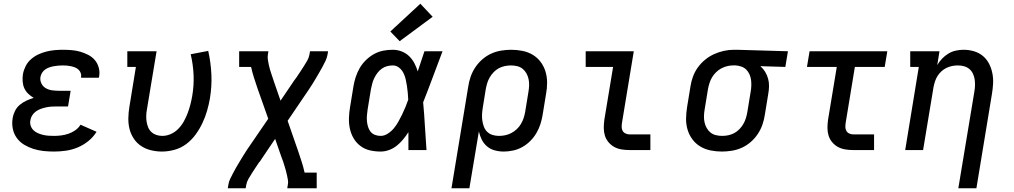

<svg xmlns="http://www.w3.org/2000/svg" viewBox="-20 -805 5440 1030"><path d="M270 8Q241 8 213 5Q185 2 158.5 -6.5Q132 -15 109 -29Q86 -43 70 -65Q54 -87 48.5 -115Q43 -143 48 -171Q51 -191 60.5 -210Q70 -229 86 -242.5Q102 -256 121.5 -265Q141 -274 161 -280Q145 -289 131.5 -302Q118 -315 110.5 -331.5Q103 -348 101.5 -368Q100 -388 103 -407Q107 -429 117.5 -450Q128 -471 146 -487Q164 -503 185.5 -513Q207 -523 229 -528.5Q251 -534 273 -536Q295 -538 317 -538Q341 -538 365 -536Q389 -534 411 -527.5Q433 -521 453.5 -510.5Q474 -500 488.5 -483Q503 -466 509.5 -443Q516 -420 512 -397Q512 -395 511.5 -393Q511 -391 510 -388H415Q415 -389 415 -390Q415 -391 415 -392Q417 -403 413 -413.5Q409 -424 401 -431.5Q393 -439 383 -443Q373 -447 362 -449.5Q351 -452 340 -453Q329 -454 317 -454Q305 -454 293.5 -453Q282 -452 270 -450Q258 -448 246 -444Q234 -440 223.5 -433Q213 -426 206 -415Q199 -404 197 -392Q194 -374 202 -357.5Q210 -341 225.5 -332Q241 -323 259.5 -320.5Q278 -318 296 -318H359L345 -234H282Q268 -234 254.5 -233Q241 -232 227 -229Q213 -226 199 -221Q185 -216 173 -207.5Q161 -199 153 -186.5Q145 -174 143 -160Q140 -145 144.5 -131Q149 -117 159 -107Q169 -97 182.5 -91Q196 -85 210.5 -81.5Q225 -78 240 -77Q255 -76 270 -76Q289 -76 308.5 -78.5Q328 -81 347 -87.5Q366 -94 383.5 -106Q401 -118 412 -136L498 -98Q480 -69 453 -47.5Q426 -26 395.5 -13.5Q365 -1 333 3.5Q301 8 270 8Z M849 8Q819 8 790 1Q761 -6 737.5 -21.5Q714 -37 698 -61Q682 -85 675 -112.5Q668 -140 668.5 -170.5Q669 -201 674 -231L709 -446H663V-530H820L768 -217Q765 -201 764.5 -184.5Q764 -168 766.5 -152Q769 -136 775 -121.5Q781 -107 792.5 -96.5Q804 -86 819 -81Q834 -76 851 -76Q874 -76 896.5 -86Q919 -96 936.5 -114Q954 -132 966 -153.5Q978 -175 986.5 -197.5Q995 -220 1001 -243Q1007 -266 1011 -289Q1021 -347 1018.5 -403Q1016 -459 1003 -514L1097 -532Q1111 -470 1114 -406Q1117 -342 1106 -276Q1100 -242 1090.5 -209.5Q1081 -177 1066 -145Q1051 -113 1029.5 -83.5Q1008 -54 979.5 -32.5Q951 -11 916.5 -1.5Q882 8 849 8Z M1202 205 1205 187Q1207 170 1215 154Q1223 138 1231 122.5Q1239 107 1248 91.5Q1257 76 1266.5 60.5Q1276 45 1285 30Q1294 15 1304 0L1419 -168L1360 -335Q1351 -362 1342 -390Q1333 -418 1327 -446H1263V-530H1420L1417 -512Q1415 -498 1417 -485Q1419 -472 1421.5 -459.5Q1424 -447 1427.5 -435Q1431 -423 1435 -411Q1439 -399 1443 -387Q1447 -375 1451 -363L1485 -265L1558 -373Q1561 -377 1564 -381Q1567 -385 1570 -389Q1580 -404 1590 -419Q1600 -434 1609.5 -449Q1619 -464 1628 -479.5Q1637 -495 1640 -512L1643 -530H1740L1737 -512Q1734 -495 1726.5 -479Q1719 -463 1710.5 -447.5Q1702 -432 1693 -416.5Q1684 -401 1675 -385.5Q1666 -370 1656.5 -355Q1647 -340 1637 -325L1523 -157L1581 10Q1590 37 1599 65Q1608 93 1614 121H1679V205H1521L1524 187Q1527 173 1524.5 160Q1522 147 1519.5 134.5Q1517 122 1513.5 110Q1510 98 1506.5 86Q1503 74 1499 62Q1495 50 1490 38L1456 -60L1383 48Q1381 52 1378 56Q1375 60 1372 64H1371Q1361 79 1351 94Q1341 109 1331.5 124Q1322 139 1313 154.5Q1304 170 1301 187L1298 205Z M2022 8Q1992 8 1964 1.5Q1936 -5 1913.5 -22Q1891 -39 1877 -63Q1863 -87 1857 -114.5Q1851 -142 1852 -172Q1853 -202 1858 -231L1876 -341Q1880 -366 1888 -391Q1896 -416 1909.5 -439.5Q1923 -463 1943 -482.5Q1963 -502 1986.5 -515Q2010 -528 2035.5 -533Q2061 -538 2087 -538Q2112 -538 2135 -529Q2158 -520 2175 -503.5Q2192 -487 2203 -466Q2214 -445 2221 -422Q2230 -449 2239 -476Q2248 -503 2257 -530H2354Q2328 -462 2302.5 -393Q2277 -324 2250 -256Q2256 -192 2259.5 -128Q2263 -64 2268 0H2171Q2171 -24 2171 -48Q2171 -72 2171 -96Q2158 -76 2142.5 -57Q2127 -38 2108 -23Q2089 -8 2066.5 0Q2044 8 2022 8ZM2022 -76Q2042 -76 2061 -88.5Q2080 -101 2093.5 -117.5Q2107 -134 2117.5 -153Q2128 -172 2137.5 -191.5Q2147 -211 2155 -230.5Q2163 -250 2170 -270Q2169 -289 2167.5 -307.5Q2166 -326 2163 -344.5Q2160 -363 2156 -381Q2152 -399 2143.5 -415Q2135 -431 2120.5 -442.5Q2106 -454 2087 -454Q2072 -454 2056.5 -450Q2041 -446 2028 -436.5Q2015 -427 2005 -414Q1995 -401 1988 -386.5Q1981 -372 1977 -357Q1973 -342 1970 -327L1952 -217Q1950 -202 1948.5 -186Q1947 -170 1948.5 -154.5Q1950 -139 1954.5 -124.5Q1959 -110 1968 -98.5Q1977 -87 1991.5 -81.5Q2006 -76 2022 -76ZM2124 -584 2074 -636 2235 -785 2301 -715Z M2402 205 2492 -341Q2496 -368 2505 -394Q2514 -420 2530 -444Q2546 -468 2568 -487Q2590 -506 2615.5 -517.5Q2641 -529 2668.5 -533.5Q2696 -538 2722 -538Q2753 -538 2783 -532Q2813 -526 2838 -511Q2863 -496 2880.5 -472.5Q2898 -449 2906.5 -420.5Q2915 -392 2915 -361Q2915 -330 2909 -299L2891 -189Q2887 -164 2879 -139Q2871 -114 2857.5 -91Q2844 -68 2824.5 -48.5Q2805 -29 2781.5 -16Q2758 -3 2732.5 2.5Q2707 8 2682 8Q2657 8 2633.5 1.5Q2610 -5 2592.5 -20Q2575 -35 2564.5 -56Q2554 -77 2549 -100L2498 205ZM2657 -76Q2674 -76 2690.5 -79.5Q2707 -83 2722.5 -91Q2738 -99 2751.5 -111.5Q2765 -124 2774 -139Q2783 -154 2788.5 -170Q2794 -186 2797 -203L2815 -313Q2818 -330 2818.5 -347.5Q2819 -365 2815.5 -381Q2812 -397 2804 -411.5Q2796 -426 2783.5 -436Q2771 -446 2754.5 -450Q2738 -454 2721 -454Q2705 -454 2688 -450.5Q2671 -447 2656 -439Q2641 -431 2628.5 -418Q2616 -405 2607.5 -390.5Q2599 -376 2594 -360Q2589 -344 2586 -327L2570 -228Q2567 -210 2566 -192.5Q2565 -175 2567.5 -158Q2570 -141 2576 -125Q2582 -109 2594 -97.5Q2606 -86 2622.5 -81Q2639 -76 2657 -76Z M3357 0Q3335 0 3314 -3.5Q3293 -7 3275.5 -16.5Q3258 -26 3244.5 -42Q3231 -58 3225 -77.5Q3219 -97 3219 -118.5Q3219 -140 3222 -162L3269 -446H3122V-530H3380L3317 -148Q3315 -136 3315 -124.5Q3315 -113 3320 -103.5Q3325 -94 3335.5 -89Q3346 -84 3357 -84H3469V0Z M3853 8Q3822 8 3792 2Q3762 -4 3737 -19Q3712 -34 3694.5 -57.5Q3677 -81 3668.5 -109.5Q3660 -138 3660.5 -169Q3661 -200 3666 -231L3684 -341Q3688 -368 3697.5 -394Q3707 -420 3723.5 -443Q3740 -466 3762.5 -484.5Q3785 -503 3810.5 -514.5Q3836 -526 3863 -532Q3890 -538 3917 -538Q3921 -538 3925 -538Q3929 -538 3933 -538L4207 -530L4193 -446L4059 -450Q4074 -437 4084.5 -420Q4095 -403 4100.5 -383Q4106 -363 4105.5 -341.5Q4105 -320 4101 -299L4083 -189Q4079 -162 4070 -136Q4061 -110 4045 -86Q4029 -62 4007 -43Q3985 -24 3959.5 -12.5Q3934 -1 3906.5 3.5Q3879 8 3853 8ZM3854 -76Q3871 -76 3887.5 -79.5Q3904 -83 3919 -91Q3934 -99 3946.5 -112Q3959 -125 3967.5 -139.5Q3976 -154 3981 -170Q3986 -186 3989 -203L4007 -313Q4010 -329 4010.5 -345.5Q4011 -362 4009 -377Q4007 -392 4000.5 -406.5Q3994 -421 3983.5 -431.5Q3973 -442 3958 -447.5Q3943 -453 3927 -454H3919Q3917 -454 3915 -454Q3913 -454 3911 -454Q3895 -454 3878.5 -449.5Q3862 -445 3847.5 -437Q3833 -429 3820.5 -416.5Q3808 -404 3799.5 -389.5Q3791 -375 3786 -359Q3781 -343 3778 -327L3760 -217Q3757 -200 3756.5 -182.5Q3756 -165 3759.5 -149Q3763 -133 3771 -118.5Q3779 -104 3791.5 -94Q3804 -84 3820.5 -80Q3837 -76 3854 -76Z M4557 0Q4535 0 4514 -3.5Q4493 -7 4475.5 -16.5Q4458 -26 4444.5 -42Q4431 -58 4425 -77.5Q4419 -97 4419 -118.5Q4419 -140 4422 -162L4469 -446H4309L4323 -530H4740L4726 -446H4566L4517 -148Q4515 -136 4515 -124.5Q4515 -113 4520 -103.5Q4525 -94 4535.5 -89Q4546 -84 4557 -84H4669V0Z M5121 205 5207 -313Q5210 -330 5210.5 -347Q5211 -364 5208.5 -380Q5206 -396 5199 -410.5Q5192 -425 5180 -435Q5168 -445 5152 -449.5Q5136 -454 5119 -454Q5103 -454 5088 -451Q5073 -448 5058 -441Q5043 -434 5030.5 -422.5Q5018 -411 5009.5 -397.5Q5001 -384 4996 -368.5Q4991 -353 4988 -338L4932 0H4836L4909 -446H4863V-530H5020L5008 -456Q5019 -475 5034.5 -491Q5050 -507 5068.5 -518Q5087 -529 5108 -533.5Q5129 -538 5149 -538Q5178 -538 5205 -530Q5232 -522 5252.5 -505Q5273 -488 5285.5 -464Q5298 -440 5303.5 -412.5Q5309 -385 5307.5 -356.5Q5306 -328 5301 -299L5218 205Z"/></svg>

Font: Iosevka Curly Slab MdEx
Style: Italic
Weight: 500
Width: 7
Italic angle: -9°
Monospace: yes
Designer: Belleve Invis
Foundry: Belleve Invis
Version: Version 11.0.0; ttfautohint (v1.8.3)